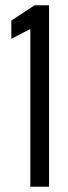

<svg xmlns="http://www.w3.org/2000/svg" viewBox="-20 -708 259 728"><path d="M95 0V-598L23 -561V-630L111 -688H166V0Z"/></svg>

Font: Saira UltraCondensed Medium
Style: Regular
Weight: 500
Width: 1
Designer: Hector Gatti with collaboration of the Omnibus-Type team
Foundry: Omnibus-Type
Version: Version 1.101